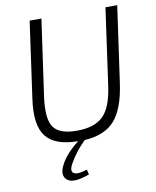

<svg xmlns="http://www.w3.org/2000/svg" viewBox="-97 -764 860 1060"><g transform="rotate(-10 332.5 -234.0)"><path d="M634 -690 573 -260Q553 -121 497 -58Q441 5 328 12Q270 69 237 130Q216 169 237 181Q258 193 311 175L318 203Q227 237 193.5 210Q160 183 189 126Q218 69 291 12Q162 11 112 -53Q62 -117 83 -263L143 -690H209L148 -260Q132 -140 164.5 -93Q197 -46 295 -46Q395 -46 443.5 -94.5Q492 -143 508 -263L568 -690Z"/></g></svg>

Font: Exo 2.0 Light
Style: Italic
Weight: 300
Italic angle: -8°
Designer: Natanael Gama
Version: Version 1.001;PS 001.001;hotconv 1.0.70;makeotf.lib2.5.58329